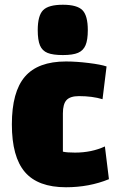

<svg xmlns="http://www.w3.org/2000/svg" viewBox="-20 -774 489 809"><path d="M30 -250Q30 -387 85 -451Q140 -515 258 -515Q302 -515 354 -508.5Q406 -502 429 -494L412 -356Q369 -369 313 -369Q276 -369 260.5 -352.5Q245 -336 245 -296V-135Q261 -131 296 -131Q366 -131 422 -157L439 -19Q356 15 258 15Q140 15 85 -49Q30 -113 30 -250ZM139 -647Q139 -708 161.5 -731Q184 -754 245 -754Q305 -754 327.5 -731Q350 -708 350 -647Q350 -606 340.5 -583.5Q331 -561 309 -551.5Q287 -542 245 -542Q203 -542 180.5 -551Q158 -560 148.5 -582.5Q139 -605 139 -647Z"/></svg>

Font: Changa ExtraBold
Style: Regular
Weight: 800
Designer: Eduardo Rodriguez Tunni
Foundry: Eduardo Rodriguez Tunni
Version: Version 2.002; ttfautohint (v1.5) -l 8 -r 50 -G 220 -x 14 -H